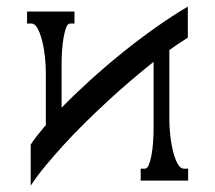

<svg xmlns="http://www.w3.org/2000/svg" viewBox="-20 -554 661 589"><path d="M74.2 15.6V-110.4Q83 -124 94.7 -138.9Q106.4 -153.8 120.6 -170.4V-330.6Q120.6 -345.2 119.4 -362.1Q118.2 -378.9 115.7 -395.8Q113.3 -412.6 109.4 -428.2Q105.5 -443.8 100.6 -455.8Q95.7 -467.8 89.6 -474.9Q83.5 -481.9 76.2 -481.9H63V-518.6H208.5V-481.9H194.8Q188 -481.9 183.3 -470.2Q178.7 -458.5 175.3 -440.2Q171.9 -421.9 170.4 -399.4Q168.9 -377 168.9 -355V-223.6Q208.5 -264.2 256.1 -307.4Q303.7 -350.6 354.5 -391.6Q405.3 -432.6 457 -469.2Q508.8 -505.9 556.2 -533.7V-438.5Q543.5 -430.7 529.3 -421.1Q515.1 -411.6 499.5 -400.4V-188Q499.5 -173.3 500.7 -156.5Q502 -139.6 504.4 -122.8Q506.8 -106 510.7 -90.3Q514.6 -74.7 519.5 -62.7Q524.4 -50.8 530.5 -43.7Q536.6 -36.6 543.9 -36.6H557.1V0H411.6V-36.6H425.3Q431.6 -36.6 436.5 -48.3Q441.4 -60.1 444.8 -78.4Q448.2 -96.7 449.7 -119.1Q451.2 -141.6 451.2 -163.6V-364.3Q418 -337.9 382.1 -307.4Q346.2 -276.9 310.5 -243.9Q274.9 -210.9 240.2 -176.8Q205.6 -142.6 174.8 -108.9Q144 -75.2 118.2 -43.7Q92.3 -12.2 74.2 15.6Z"/></svg>

Font: Arian AMU Serif
Style: Regular
Weight: 400
Designer: Ruben Hakobyan (Tarumian)
Foundry: Ruben Hakobyan (Tarumian)
Version: Version 1.002